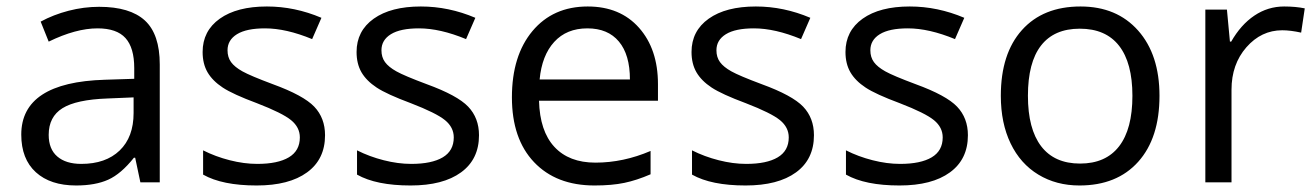

<svg xmlns="http://www.w3.org/2000/svg" viewBox="-20 -565 4078 595"><path d="M415 0 398.9 -76.2H395Q355 -25.9 315.2 -8.1Q275.4 9.8 215.8 9.8Q136.2 9.8 91.1 -31.2Q45.9 -72.3 45.9 -147.9Q45.9 -310.1 305.2 -317.9L396 -320.8V-354Q396 -417 368.9 -447Q341.8 -477.1 282.2 -477.1Q215.3 -477.1 130.9 -436L106 -498Q145.5 -519.5 192.6 -531.7Q239.7 -543.9 287.1 -543.9Q382.8 -543.9 429 -501.5Q475.1 -459 475.1 -365.2V0ZM231.9 -57.1Q307.6 -57.1 350.8 -98.6Q394 -140.1 394 -214.8V-263.2L313 -259.8Q216.3 -256.3 173.6 -229.7Q130.9 -203.1 130.9 -147Q130.9 -103 157.5 -80.1Q184.1 -57.1 231.9 -57.1Z M987.3 -146Q987.3 -71.3 931.6 -30.8Q876 9.8 775.4 9.8Q668.9 9.8 609.4 -23.9V-99.1Q647.9 -79.6 692.1 -68.4Q736.3 -57.1 777.3 -57.1Q840.8 -57.1 875 -77.4Q909.2 -97.7 909.2 -139.2Q909.2 -170.4 882.1 -192.6Q855 -214.8 776.4 -245.1Q701.7 -272.9 670.2 -293.7Q638.7 -314.5 623.3 -340.8Q607.9 -367.2 607.9 -403.8Q607.9 -469.2 661.1 -507.1Q714.4 -544.9 807.1 -544.9Q893.6 -544.9 976.1 -509.8L947.3 -443.8Q866.7 -477.1 801.3 -477.1Q743.7 -477.1 714.4 -459Q685.1 -440.9 685.1 -409.2Q685.1 -387.7 696 -372.6Q707 -357.4 731.4 -343.8Q755.9 -330.1 825.2 -304.2Q920.4 -269.5 953.9 -234.4Q987.3 -199.2 987.3 -146Z M1464.4 -146Q1464.4 -71.3 1408.7 -30.8Q1353 9.8 1252.4 9.8Q1146 9.8 1086.4 -23.9V-99.1Q1125 -79.6 1169.2 -68.4Q1213.4 -57.1 1254.4 -57.1Q1317.9 -57.1 1352.1 -77.4Q1386.2 -97.7 1386.2 -139.2Q1386.2 -170.4 1359.1 -192.6Q1332 -214.8 1253.4 -245.1Q1178.7 -272.9 1147.2 -293.7Q1115.7 -314.5 1100.3 -340.8Q1085 -367.2 1085 -403.8Q1085 -469.2 1138.2 -507.1Q1191.4 -544.9 1284.2 -544.9Q1370.6 -544.9 1453.1 -509.8L1424.3 -443.8Q1343.8 -477.1 1278.3 -477.1Q1220.7 -477.1 1191.4 -459Q1162.1 -440.9 1162.1 -409.2Q1162.1 -387.7 1173.1 -372.6Q1184.1 -357.4 1208.5 -343.8Q1232.9 -330.1 1302.2 -304.2Q1397.5 -269.5 1430.9 -234.4Q1464.4 -199.2 1464.4 -146Z M1822.3 9.8Q1703.6 9.8 1635 -62.5Q1566.4 -134.8 1566.4 -263.2Q1566.4 -392.6 1630.1 -468.8Q1693.8 -544.9 1801.3 -544.9Q1901.9 -544.9 1960.4 -478.8Q2019 -412.6 2019 -304.2V-252.9H1650.4Q1652.8 -158.7 1698 -109.9Q1743.2 -61 1825.2 -61Q1911.6 -61 1996.1 -97.2V-24.9Q1953.1 -6.3 1914.8 1.7Q1876.5 9.8 1822.3 9.8ZM1800.3 -477.1Q1735.8 -477.1 1697.5 -435.1Q1659.2 -393.1 1652.3 -318.8H1932.1Q1932.1 -395.5 1897.9 -436.3Q1863.8 -477.1 1800.3 -477.1Z M2502.4 -146Q2502.4 -71.3 2446.8 -30.8Q2391.1 9.8 2290.5 9.8Q2184.1 9.8 2124.5 -23.9V-99.1Q2163.1 -79.6 2207.3 -68.4Q2251.5 -57.1 2292.5 -57.1Q2356 -57.1 2390.1 -77.4Q2424.3 -97.7 2424.3 -139.2Q2424.3 -170.4 2397.2 -192.6Q2370.1 -214.8 2291.5 -245.1Q2216.8 -272.9 2185.3 -293.7Q2153.8 -314.5 2138.4 -340.8Q2123 -367.2 2123 -403.8Q2123 -469.2 2176.3 -507.1Q2229.5 -544.9 2322.3 -544.9Q2408.7 -544.9 2491.2 -509.8L2462.4 -443.8Q2381.8 -477.1 2316.4 -477.1Q2258.8 -477.1 2229.5 -459Q2200.2 -440.9 2200.2 -409.2Q2200.2 -387.7 2211.2 -372.6Q2222.2 -357.4 2246.6 -343.8Q2271 -330.1 2340.3 -304.2Q2435.5 -269.5 2469 -234.4Q2502.4 -199.2 2502.4 -146Z M2979.5 -146Q2979.5 -71.3 2923.8 -30.8Q2868.2 9.8 2767.6 9.8Q2661.1 9.8 2601.6 -23.9V-99.1Q2640.1 -79.6 2684.3 -68.4Q2728.5 -57.1 2769.5 -57.1Q2833 -57.1 2867.2 -77.4Q2901.4 -97.7 2901.4 -139.2Q2901.4 -170.4 2874.3 -192.6Q2847.2 -214.8 2768.6 -245.1Q2693.8 -272.9 2662.4 -293.7Q2630.9 -314.5 2615.5 -340.8Q2600.1 -367.2 2600.1 -403.8Q2600.1 -469.2 2653.3 -507.1Q2706.5 -544.9 2799.3 -544.9Q2885.7 -544.9 2968.3 -509.8L2939.5 -443.8Q2858.9 -477.1 2793.5 -477.1Q2735.8 -477.1 2706.5 -459Q2677.2 -440.9 2677.2 -409.2Q2677.2 -387.7 2688.2 -372.6Q2699.2 -357.4 2723.6 -343.8Q2748 -330.1 2817.4 -304.2Q2912.6 -269.5 2946 -234.4Q2979.5 -199.2 2979.5 -146Z M3573.2 -268.1Q3573.2 -137.2 3507.3 -63.7Q3441.4 9.8 3325.2 9.8Q3253.4 9.8 3197.8 -23.9Q3142.1 -57.6 3111.8 -120.6Q3081.5 -183.6 3081.5 -268.1Q3081.5 -398.9 3147 -471.9Q3212.4 -544.9 3328.6 -544.9Q3440.9 -544.9 3507.1 -470.2Q3573.2 -395.5 3573.2 -268.1ZM3165.5 -268.1Q3165.5 -165.5 3206.5 -111.8Q3247.6 -58.1 3327.1 -58.1Q3406.7 -58.1 3448 -111.6Q3489.3 -165 3489.3 -268.1Q3489.3 -370.1 3448 -423.1Q3406.7 -476.1 3326.2 -476.1Q3246.6 -476.1 3206.1 -423.8Q3165.5 -371.6 3165.5 -268.1Z M3959.5 -544.9Q3995.1 -544.9 4023.4 -539.1L4012.2 -463.9Q3979 -471.2 3953.6 -471.2Q3888.7 -471.2 3842.5 -418.5Q3796.4 -365.7 3796.4 -287.1V0H3715.3V-535.2H3782.2L3791.5 -436H3795.4Q3825.2 -488.3 3867.2 -516.6Q3909.2 -544.9 3959.5 -544.9Z"/></svg>

Font: f0_46866 
Style: Regular
Weight: 400
Foundry: Ascender Corporation
Version: Version 1.10